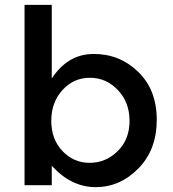

<svg xmlns="http://www.w3.org/2000/svg" viewBox="-20 -762 712 790"><path d="M193 -80V0H81V-742H193V-439Q259 -540 366 -540Q473 -540 549 -466Q625 -392 625 -269Q625 -146 549.5 -69Q474 8 373.5 8Q273 8 193 -80ZM191 -265Q191 -189 237 -140.5Q283 -92 349 -92Q415 -92 464 -140Q513 -188 513 -264.5Q513 -341 465 -391.5Q417 -442 350 -442Q283 -442 237 -391.5Q191 -341 191 -265Z"/></svg>

Font: Montserrat_am3
Style: Regular
Weight: 400
Designer: Julieta Ulanovsky
Foundry: Julieta Ulanovsky, Armenina letters added by Vahan Hovhannisyan
Version: Version 2.001